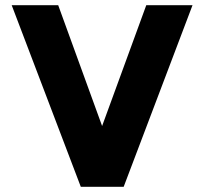

<svg xmlns="http://www.w3.org/2000/svg" viewBox="-20 -719 786 739"><path d="M25 -699H204L373 -234L543 -699H721L456 0H291Z"/></svg>

Font: Readiness
Style: Bold
Weight: 700
Designer: Katatrad Team
Foundry: CadsonDemak
Version: Version 1.00;January 16, 2020;FontCreator 12.0.0.2550 64-bit